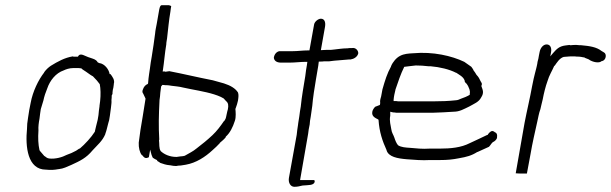

<svg xmlns="http://www.w3.org/2000/svg" viewBox="-20 -676 2352 739"><path d="M88 -223C85 -206 84 -193 84 -182V-181C77 -111 86 -23 157 -23H158C175 -21 189 -22 205 -25H206C225 -27 237 -34 254 -41C289 -57 312 -68 336 -97C355 -118 374 -133 385 -159L386 -163C390 -173 392 -184 395 -195C396 -201 399 -208 400 -213L403 -231C405 -241 405 -251 407 -261C408 -272 410 -282 409 -290V-291C410 -298 410 -303 410 -309L411 -310L413 -315C413 -317 413 -324 414 -328V-329C416 -335 417 -342 418 -351V-353C423 -368 412 -382 405 -391H402C399 -410 382 -430 364 -433H362C360 -435 357 -435 355 -437V-438C348 -448 340 -449 326 -454C307 -459 289 -476 280 -458H263L260 -459C229 -454 202 -439 176 -423C167 -417 158 -409 150 -398V-397C128 -369 106 -324 98 -280C94 -262 91 -244 88 -223ZM137 -256C140 -266 143 -276 147 -289C150 -304 156 -322 162 -336C172 -366 195 -395 225 -405C233 -409 247 -414 262 -414H277C281 -414 286 -414 292 -413H293C297 -408 306 -404 311 -400L328 -388C331 -386 333 -385 336 -383H337C342 -377 348 -372 353 -366L364 -352L366 -338C368 -318 367 -293 363 -269V-267C361 -255 360 -244 359 -233L356 -215C355 -210 354 -206 353 -203C350 -193 349 -185 346 -174L345 -169C331 -147 307 -121 287 -104H285C282 -102 278 -99 273 -96L255 -87C248 -84 243 -82 237 -80C220 -71 193 -63 169 -66C161 -67 156 -72 152 -75H151L133 -96V-97L132 -98C127 -121 126 -144 128 -174C127 -187 129 -204 132 -219C134 -233 135 -246 137 -256ZM310 -400H311ZM254 -40V-41ZM366 -338V-339ZM407 -261Z M529 -329C527 -323 529 -318 531 -316L540 -297V-295C536 -272 533 -249 529 -226C523 -193 518 -160 514 -127C513 -108 518 -88 526 -79H527C535 -69 540 -64 553 -71L558 -100L563 -81C564 -77 566 -74 568 -69C572 -66 579 -62 584 -60C585 -59 585 -57 586 -56C590 -54 593 -52 597 -49C608 -45 620 -41 633 -40H634C643 -38 651 -37 658 -37C663 -38 668 -39 676 -39C682 -40 689 -41 695 -42C735 -49 770 -72 798 -98C808 -107 817 -115 826 -125V-126C834 -133 843 -140 849 -148V-150C865 -164 876 -186 884 -211C889 -225 887 -247 886 -257L887 -259C891 -269 894 -280 896 -289C898 -302 899 -312 896 -320C886 -336 867 -347 842 -355L799 -367C742 -378 689 -391 632 -402C628 -401 621 -401 618 -400H616L615 -401H606L607 -406C612 -438 614 -470 620 -505C620 -513 622 -520 623 -528C627 -562 630 -598 636 -632C637 -642 638 -647 639 -652C639 -652 638 -654 630 -656H602C598 -656 595 -650 593 -640L583 -583C581 -572 578 -560 577 -547C575 -533 573 -518 571 -503C568 -488 567 -473 564 -458C561 -443 559 -427 557 -412C556 -407 555 -399 554 -392C552 -380 551 -368 550 -356L549 -353C540 -349 534 -344 529 -329ZM600 -342V-343L605 -349H608C612 -349 615 -348 617 -348H623C628 -348 633 -347 639 -346C654 -344 670 -343 685 -339L714 -333C755 -325 797 -318 830 -303L841 -297L850 -287C859 -280 860 -270 857 -255L855 -248L853 -239C852 -233 851 -229 850 -225C849 -219 846 -215 843 -210H842C829 -191 815 -172 798 -156C779 -138 758 -121 737 -105C723 -93 707 -86 692 -77L690 -76H688C688 -76 687 -75 684 -75C681 -75 680 -74 674 -74C670 -73 664 -73 660 -72H659C633 -72 612 -82 599 -94C591 -104 594 -123 592 -136L593 -139C590 -190 591 -231 594 -290V-291C596 -300 596 -309 597 -319C598 -327 599 -335 600 -342ZM737 -105H738ZM798 -362Z M1034 -454C1035 -443 1044 -435 1061 -435H1095C1116 -435 1136 -438 1158 -438H1163L1161 -424C1159 -415 1157 -399 1155 -383C1149 -347 1141 -301 1138 -269V-268C1136 -254 1133 -241 1132 -228L1128 -203L1127 -195C1125 -182 1123 -169 1122 -157L1092 9C1089 27 1098 43 1113 43C1123 43 1134 41 1145 38H1146C1168 36 1186 38 1191 25C1192 19 1190 17 1188 17H1135L1166 -161C1167 -173 1169 -182 1172 -197C1172 -205 1174 -216 1176 -227C1178 -241 1180 -256 1182 -269C1183 -281 1185 -300 1188 -320C1191 -336 1193 -353 1196 -370C1200 -392 1203 -412 1205 -423L1207 -439H1212C1217 -439 1222 -439 1228 -440H1247C1274 -444 1295 -444 1322 -447H1329C1342 -449 1356 -457 1359 -471C1359 -482 1349 -494 1334 -491H1333C1327 -491 1321 -491 1317 -490H1316C1299 -490 1282 -487 1263 -485H1262C1261 -485 1257 -484 1252 -484H1236L1215 -483L1231 -573C1234 -591 1229 -604 1215 -604C1205 -604 1191 -593 1189 -582L1171 -482H1166C1144 -482 1127 -479 1106 -479H1055C1045 -477 1036 -468 1034 -454ZM1236 -484Z M1413 -246C1410 -229 1422 -223 1436 -216L1437 -214C1440 -168 1452 -133 1468 -98V-97C1476 -72 1510 -66 1546 -63C1574 -61 1605 -58 1635 -60H1674C1702 -60 1722 -62 1747 -67C1776 -72 1795 -77 1817 -91H1818L1862 -111C1868 -117 1871 -124 1877 -129C1883 -131 1892 -139 1893 -146C1895 -160 1891 -165 1883 -168V-169H1882C1873 -176 1865 -168 1858 -159V-157H1856C1834 -147 1811 -135 1788 -125C1755 -108 1715 -104 1672 -104H1633C1605 -102 1582 -105 1558 -107C1542 -108 1524 -109 1512 -117C1506 -124 1501 -136 1498 -146C1494 -158 1488 -164 1486 -179C1484 -194 1478 -209 1482 -231V-246C1487 -245 1491 -243 1498 -243H1499C1504 -242 1507 -242 1510 -242H1644C1672 -243 1699 -244 1726 -246C1749 -246 1765 -256 1786 -266C1805 -277 1823 -283 1832 -301C1844 -319 1838 -330 1833 -344V-346C1834 -348 1834 -349 1835 -353C1833 -359 1831 -362 1830 -363C1826 -372 1822 -380 1814 -388C1811 -393 1807 -400 1802 -406V-407C1800 -411 1797 -415 1794 -419C1786 -424 1775 -433 1767 -438C1719 -461 1647 -478 1570 -471C1552 -470 1535 -469 1520 -461C1506 -454 1492 -438 1485 -421V-420C1470 -393 1462 -367 1452 -332L1447 -305C1445 -298 1443 -292 1443 -285V-284C1443 -282 1444 -280 1443 -276L1442 -272L1424 -265C1420 -261 1414 -253 1413 -246ZM1495 -287V-292C1496 -305 1499 -318 1502 -330V-331C1512 -360 1522 -391 1536 -419H1538C1551 -421 1565 -422 1580 -424H1581C1597 -424 1612 -423 1629 -421H1637C1673 -418 1710 -409 1735 -396H1736C1746 -389 1763 -381 1768 -367L1769 -366L1768 -365C1769 -360 1773 -356 1774 -355H1775L1781 -346V-345L1782 -344C1784 -337 1791 -330 1788 -314V-311C1778 -305 1766 -300 1754 -296C1750 -294 1741 -290 1734 -290C1707 -287 1678 -286 1651 -286H1512C1511 -286 1510 -286 1505 -287ZM1788 -124V-125Z M1965 -9C1968 -9 1975 -8 1984 -8H2008L2022 -83C2029 -125 2039 -167 2048 -208C2052 -225 2054 -240 2060 -256C2062 -267 2066 -280 2069 -294C2073 -316 2080 -344 2087 -363C2094 -387 2105 -403 2113 -422L2114 -423H2115C2122 -433 2134 -453 2150 -457H2151C2154 -457 2158 -458 2163 -458C2166 -458 2171 -459 2177 -459H2192C2198 -458 2202 -458 2208 -458C2212 -458 2215 -457 2216 -457H2217C2220 -456 2223 -456 2228 -455H2229C2232 -452 2239 -451 2245 -448L2253 -443C2261 -439 2271 -436 2280 -436C2289 -436 2292 -438 2296 -441H2298C2313 -445 2316 -468 2305 -474L2295 -480C2276 -495 2250 -499 2216 -502C2211 -502 2207 -502 2199 -503C2192 -503 2183 -503 2177 -502H2176C2174 -502 2174 -502 2172 -503C2168 -502 2160 -502 2156 -501C2133 -498 2123 -488 2109 -472L2098 -459L2101 -475C2104 -492 2098 -505 2084 -505C2071 -505 2060 -492 2057 -476L2054 -461C2053 -454 2052 -448 2049 -438L2048 -431C2047 -424 2045 -418 2044 -413C2041 -400 2037 -387 2034 -373C2032 -364 2030 -354 2028 -344C2020 -299 2008 -250 1999 -203ZM2086 -358Z"/></svg>

Font: Scribbler
Style: LtIta
Weight: 300
Designer: Mew Too
Foundry: Cannot Into Space Fonts
Version: Version 1.001